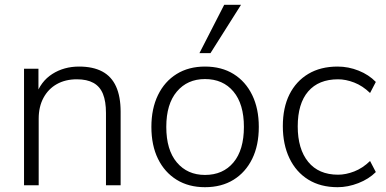

<svg xmlns="http://www.w3.org/2000/svg" viewBox="-20 -771 1606 799"><path d="M80 0V-485H140V-372H129Q149 -432 197.5 -463Q246 -494 309 -494Q367 -494 405.5 -473.5Q444 -453 463 -411Q482 -369 482 -306V0H421V-301Q421 -349 408.5 -380Q396 -411 369 -426Q342 -441 300 -441Q252 -441 216.5 -421Q181 -401 161 -364Q141 -327 141 -277V0Z M833 8Q765 8 715 -23Q665 -54 637.5 -110Q610 -166 610 -243Q610 -319 637.5 -375.5Q665 -432 715 -463Q765 -494 833 -494Q902 -494 952 -463Q1002 -432 1029.5 -375.5Q1057 -319 1057 -243Q1057 -166 1029.5 -110Q1002 -54 952 -23Q902 8 833 8ZM833 -43Q908 -43 951.5 -95Q995 -147 995 -243Q995 -338 951.5 -390Q908 -442 833 -442Q760 -442 716 -390Q672 -338 672 -243Q672 -147 716 -95Q760 -43 833 -43ZM810 -550 913 -751H983L856 -550Z M1385 8Q1314 8 1263 -23.5Q1212 -55 1184.5 -112.5Q1157 -170 1157 -246Q1157 -323 1184.5 -378Q1212 -433 1263 -463.5Q1314 -494 1385 -494Q1430 -494 1472.5 -477Q1515 -460 1544 -430L1520 -384Q1489 -414 1454 -427.5Q1419 -441 1387 -441Q1306 -441 1262.5 -390.5Q1219 -340 1219 -245Q1219 -151 1262.5 -97.5Q1306 -44 1387 -44Q1419 -44 1454 -57.5Q1489 -71 1520 -101L1544 -55Q1515 -26 1471.5 -9Q1428 8 1385 8Z"/></svg>

Font: Nunito Sans 12pt ExtraLight 12pt Light
Style: Regular
Weight: 300
Version: Version 3.101;gftools[0.9.27]